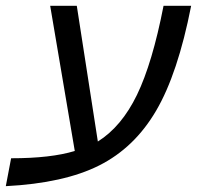

<svg xmlns="http://www.w3.org/2000/svg" viewBox="-53 -619 672 655"><path d="M202.1 -104 118.2 -599.1H209L280.8 -136.2Q361.8 -187 414.3 -295.4Q466.8 -403.8 504.9 -599.1H599.1Q553.7 -367.7 479.7 -241.5Q405.8 -115.2 285.6 -54.7Q165.5 5.9 -33.2 16.1L-15.1 -79.1Q121.1 -79.1 202.1 -104Z"/></svg>

Font: Liberation Sans
Style: Italic
Weight: 400
Italic angle: -12°
Designer: Steve Matteson
Foundry: Ascender Corporation
Version: Version 2.1.5